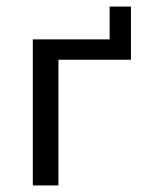

<svg xmlns="http://www.w3.org/2000/svg" viewBox="-20 -565 444 585"><path d="M80 0V-445H314V-545H379V-383H158V0Z"/></svg>

Font: CMU Sans Serif
Style: Medium
Weight: 500
Version: Version 0.7.0